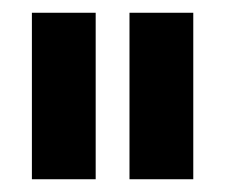

<svg xmlns="http://www.w3.org/2000/svg" viewBox="-20 -720 353 301"><path d="M30 -700H130V-439H30ZM183 -700H283V-439H183Z"/></svg>

Font: Urbanist
Style: Regular
Weight: 400
Designer: Corey Hu
Foundry: Corey Hu
Version: Version 1.2; befe77262ef67d88f1d94aa3d2e49ef1327b4483